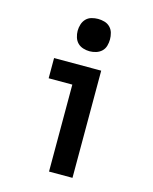

<svg xmlns="http://www.w3.org/2000/svg" viewBox="-115 -841 730 917"><g transform="rotate(15 250.0 -382.5)"><path d="M217 0H333V-530H100V-430H217ZM255 -605Q271 -605 287 -610Q303 -615 314.5 -626Q326 -637 330.5 -653Q335 -669 335 -685Q335 -701 330.5 -717Q326 -733 314.5 -744.5Q303 -756 287 -760.5Q271 -765 255 -765Q239 -765 223 -760.5Q207 -756 196 -744.5Q185 -733 180 -717Q175 -701 175 -685Q175 -669 180 -653Q185 -637 196 -626Q207 -615 223 -610Q239 -605 255 -605Z"/></g></svg>

Font: Iosevka SS09
Style: Bold
Weight: 700
Monospace: yes
Designer: Belleve Invis
Foundry: Belleve Invis
Version: Version 5.2.1; ttfautohint (v1.8.3)